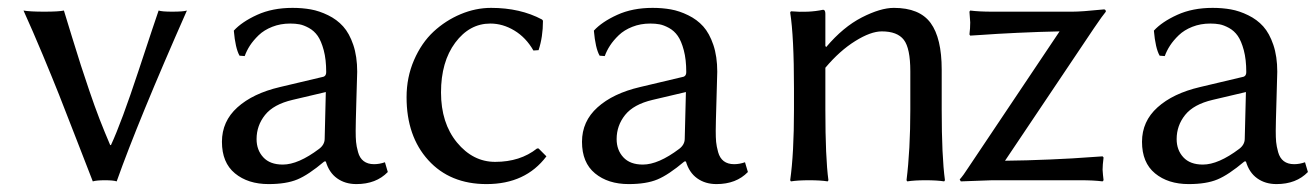

<svg xmlns="http://www.w3.org/2000/svg" viewBox="-20 -460 3358 490"><path d="M216.8 2.9Q206.5 -23.4 176 -102.1Q145.5 -180.7 130.4 -219Q115.2 -257.3 89.4 -319.3Q63.5 -381.3 40 -433.1Q56.2 -430.2 92.8 -430.2Q129.9 -430.2 143.1 -433.1Q148.4 -415 163.6 -366.2Q178.7 -317.4 186.5 -293Q194.3 -268.6 207.8 -229Q221.2 -189.5 234.1 -156Q247.1 -122.6 261.2 -89.8H263.2Q290 -147.5 333.5 -279.3Q377 -411.1 384.8 -433.1Q393.6 -430.2 418.9 -430.2Q448.2 -430.2 457 -433.1Q332.5 -151.4 277.8 2.9Q269 0 248 0Q226.6 0 216.8 2.9Z M811.5 -225.1 726.6 -205.1Q678.2 -193.8 656.5 -166.7Q634.8 -139.6 634.8 -105Q634.8 -77.1 651.9 -58.6Q668.9 -40 701.7 -40Q741.2 -40 794.4 -80.1Q808.6 -90.8 808.6 -106ZM811.5 -47.9H807.6Q767.1 -13.7 738.8 -2Q710.4 9.8 665.5 9.8Q612.8 9.8 579.6 -17.6Q546.4 -44.9 546.4 -98.1Q546.4 -150.4 585.9 -186Q625.5 -221.7 694.3 -237.8L805.7 -264.2Q812.5 -266.6 812.5 -275.9Q812.5 -308.1 806.2 -331.8Q799.8 -355.5 790.8 -368.4Q781.7 -381.3 768.3 -388.7Q754.9 -396 744.4 -397.9Q733.9 -399.9 720.7 -399.9Q695.8 -399.9 674.8 -391.6Q653.8 -383.3 640.1 -370.1Q626.5 -356.9 617.9 -343.8Q609.4 -330.6 604.5 -316.9L591.3 -317.9Q580.6 -336.9 576.7 -381.8Q597.2 -404.3 636.2 -422.1Q675.3 -439.9 726.6 -439.9Q751.5 -439.9 773.2 -436Q794.9 -432.1 817.4 -421.1Q839.8 -410.2 855.7 -392.6Q871.6 -375 881.6 -345.5Q891.6 -315.9 891.6 -276.9Q891.6 -273.4 889.6 -208Q887.7 -142.6 887.7 -126Q887.7 -108.9 888.7 -97.9Q889.6 -86.9 893.8 -71.8Q897.9 -56.6 908.2 -48.8Q918.5 -41 934.6 -41Q948.2 -41 962.4 -45.9L969.7 -21Q939.9 9.8 889.6 9.8Q860.8 9.8 840.3 -4.9Q819.8 -19.5 811.5 -47.9Z M1231.4 -399.9Q1178.2 -399.9 1141.8 -351.1Q1105.5 -302.2 1105.5 -224.1Q1105.5 -146 1146.2 -96.4Q1187 -46.9 1243.7 -46.9Q1307.6 -46.9 1350.6 -81.1H1354.5L1374.5 -61Q1321.3 9.8 1221.7 9.8Q1128.4 9.8 1073 -51.3Q1017.6 -112.3 1017.6 -211.9Q1017.6 -262.7 1036.6 -306.6Q1055.7 -350.6 1086.4 -379.2Q1117.2 -407.7 1155.5 -423.8Q1193.8 -439.9 1233.4 -439.9Q1307.6 -439.9 1363.3 -410.2L1365.7 -407.2Q1365.7 -365.7 1354.5 -332L1341.3 -331.1Q1322.3 -364.3 1292.7 -382.1Q1263.2 -399.9 1231.4 -399.9Z M1730.5 -225.1 1645.5 -205.1Q1597.2 -193.8 1575.4 -166.7Q1553.7 -139.6 1553.7 -105Q1553.7 -77.1 1570.8 -58.6Q1587.9 -40 1620.6 -40Q1660.2 -40 1713.4 -80.1Q1727.5 -90.8 1727.5 -106ZM1730.5 -47.9H1726.6Q1686 -13.7 1657.7 -2Q1629.4 9.8 1584.5 9.8Q1531.7 9.8 1498.5 -17.6Q1465.3 -44.9 1465.3 -98.1Q1465.3 -150.4 1504.9 -186Q1544.4 -221.7 1613.3 -237.8L1724.6 -264.2Q1731.4 -266.6 1731.4 -275.9Q1731.4 -308.1 1725.1 -331.8Q1718.8 -355.5 1709.7 -368.4Q1700.7 -381.3 1687.3 -388.7Q1673.8 -396 1663.3 -397.9Q1652.8 -399.9 1639.6 -399.9Q1614.7 -399.9 1593.8 -391.6Q1572.8 -383.3 1559.1 -370.1Q1545.4 -356.9 1536.9 -343.8Q1528.3 -330.6 1523.4 -316.9L1510.3 -317.9Q1499.5 -336.9 1495.6 -381.8Q1516.1 -404.3 1555.2 -422.1Q1594.2 -439.9 1645.5 -439.9Q1670.4 -439.9 1692.1 -436Q1713.9 -432.1 1736.3 -421.1Q1758.8 -410.2 1774.7 -392.6Q1790.5 -375 1800.5 -345.5Q1810.5 -315.9 1810.5 -276.9Q1810.5 -273.4 1808.6 -208Q1806.6 -142.6 1806.6 -126Q1806.6 -108.9 1807.6 -97.9Q1808.6 -86.9 1812.7 -71.8Q1816.9 -56.6 1827.1 -48.8Q1837.4 -41 1853.5 -41Q1867.2 -41 1881.3 -45.9L1888.7 -21Q1858.9 9.8 1808.6 9.8Q1779.8 9.8 1759.3 -4.9Q1738.8 -19.5 1730.5 -47.9Z M2230.5 -379.9Q2202.1 -379.9 2162.6 -355.2Q2123 -330.6 2086.4 -287.1V-180.2Q2086.4 -57.1 2094.2 0L2092.3 2.9Q2074.2 0 2045.4 0Q2016.6 0 1998.5 2.9L1996.6 0Q2006.3 -67.9 2006.3 -180.2V-233.9Q2006.3 -366.7 1996.6 -428.2L1998.5 -431.2Q2043.9 -427.2 2080.6 -435.1Q2086.4 -435.1 2086.4 -424.8V-342.8L2088.4 -339.8Q2131.8 -391.1 2179.4 -415.5Q2227.1 -439.9 2261.2 -439.9Q2326.7 -439.9 2355 -401.4Q2383.3 -362.8 2383.3 -282.2V-180.2Q2383.3 -60.5 2391.6 0L2389.6 2.9Q2371.1 0 2342.3 0Q2313.5 0 2295.4 2.9L2293.5 0Q2303.2 -77.6 2303.2 -180.2V-277.8Q2303.2 -336.9 2286.6 -358.4Q2270 -379.9 2230.5 -379.9Z M2716.3 -430.2Q2729 -430.2 2748 -431.6Q2767.1 -433.1 2781.5 -434.6Q2795.9 -436 2797.4 -436Q2802.2 -436 2802.2 -430.2Q2794.9 -421.9 2772 -388.2L2544.9 -49.8Q2598.1 -50.3 2660.4 -53Q2722.7 -55.7 2758.3 -58.6L2793.9 -61L2796.4 -58.1Q2793.9 -38.6 2793.9 -26.9Q2793.9 -22 2794.9 -13.7Q2795.9 -5.4 2796.4 0L2793.9 2.9Q2771 0 2738.3 0H2512.2L2432.1 2.9L2429.2 -2Q2438.5 -12.2 2451.2 -32.2L2684.1 -379.9Q2632.8 -378.9 2575.9 -376.2Q2519 -373.5 2487.8 -371.1L2456.1 -369.1L2454.1 -372.1Q2456.1 -387.7 2456.1 -402.8Q2456.1 -403.8 2454.1 -430.2L2456.1 -433.1Q2478.5 -430.2 2512.2 -430.2Z M3159.7 -225.1 3074.7 -205.1Q3026.4 -193.8 3004.6 -166.7Q2982.9 -139.6 2982.9 -105Q2982.9 -77.1 3000 -58.6Q3017.1 -40 3049.8 -40Q3089.4 -40 3142.6 -80.1Q3156.7 -90.8 3156.7 -106ZM3159.7 -47.9H3155.8Q3115.2 -13.7 3086.9 -2Q3058.6 9.8 3013.7 9.8Q2960.9 9.8 2927.7 -17.6Q2894.5 -44.9 2894.5 -98.1Q2894.5 -150.4 2934.1 -186Q2973.6 -221.7 3042.5 -237.8L3153.8 -264.2Q3160.6 -266.6 3160.6 -275.9Q3160.6 -308.1 3154.3 -331.8Q3147.9 -355.5 3138.9 -368.4Q3129.9 -381.3 3116.5 -388.7Q3103 -396 3092.5 -397.9Q3082 -399.9 3068.8 -399.9Q3043.9 -399.9 3022.9 -391.6Q3002 -383.3 2988.3 -370.1Q2974.6 -356.9 2966.1 -343.8Q2957.5 -330.6 2952.6 -316.9L2939.5 -317.9Q2928.7 -336.9 2924.8 -381.8Q2945.3 -404.3 2984.4 -422.1Q3023.4 -439.9 3074.7 -439.9Q3099.6 -439.9 3121.3 -436Q3143.1 -432.1 3165.5 -421.1Q3188 -410.2 3203.9 -392.6Q3219.7 -375 3229.7 -345.5Q3239.7 -315.9 3239.7 -276.9Q3239.7 -273.4 3237.8 -208Q3235.8 -142.6 3235.8 -126Q3235.8 -108.9 3236.8 -97.9Q3237.8 -86.9 3241.9 -71.8Q3246.1 -56.6 3256.3 -48.8Q3266.6 -41 3282.7 -41Q3296.4 -41 3310.5 -45.9L3317.9 -21Q3288.1 9.8 3237.8 9.8Q3209 9.8 3188.5 -4.9Q3168 -19.5 3159.7 -47.9Z"/></svg>

Font: Linear Smooth
Style: Regular
Weight: 400
Designer: Philipp H. Poll, Flanker
Foundry: Philipp H. Poll, reworked by Flanker
Version: Version 1.061 | FøM Fix